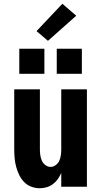

<svg xmlns="http://www.w3.org/2000/svg" viewBox="-20 -997 540 1025"><path d="M192 8Q169 8 146.5 -0.5Q124 -9 108 -26Q92 -43 82 -64Q72 -85 66 -107.5Q60 -130 58 -153.5Q56 -177 56 -200V-520H193V-200Q193 -185 195 -169.5Q197 -154 203 -140Q209 -126 222 -116Q235 -106 250 -106Q265 -106 278 -116Q291 -126 297 -140Q303 -154 305 -169.5Q307 -185 307 -200V-520H444V0H307V-74Q300 -57 289 -41.5Q278 -26 263 -14.5Q248 -3 229.5 2.5Q211 8 192 8ZM417 -603H283V-737H417ZM217 -603H83V-737H217ZM236 -779 175 -831 313 -977 387 -913Z"/></svg>

Font: Iosevka SS04 Heavy
Style: Regular
Weight: 900
Monospace: yes
Designer: Belleve Invis
Foundry: Belleve Invis
Version: Version 19.0.0; ttfautohint (v1.8.4)